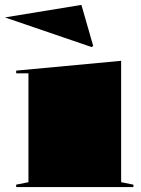

<svg xmlns="http://www.w3.org/2000/svg" viewBox="-56 -763 574 783"><path d="M10 0V-10L60 -20V-464H10V-475L438 -515V-20L488 -10V0ZM318 -571 -36 -692 276 -743 324 -576Z"/></svg>

Font: Kalnia SemiExpanded
Style: Bold
Weight: 700
Width: 6
Designer: Frida Medrano
Foundry: Frida Medrano
Version: Version 1.105